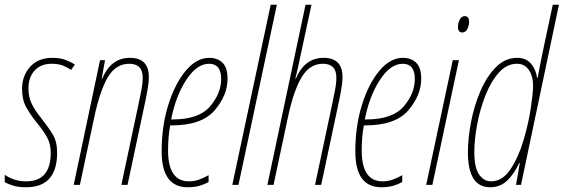

<svg xmlns="http://www.w3.org/2000/svg" viewBox="-36 -780 2378 810"><path d="M74 10Q205 10 205 -136Q205 -182 187 -212Q169 -242 136 -284Q110 -316 97 -344Q84 -372 84 -407Q84 -454 110 -482.5Q136 -511 182 -511Q212 -511 231.5 -502.5Q251 -494 264 -485L280 -508Q264 -518 241 -527Q218 -536 184 -536Q125 -536 91 -498Q57 -460 57 -405Q57 -359 75 -327Q93 -295 118 -264Q149 -226 163.5 -199Q178 -172 178 -135Q178 -15 74 -15Q45 -15 21.5 -23.5Q-2 -32 -16 -43V-12Q-4 -4 19 3Q42 10 74 10Z M275 0H301L362 -287Q386 -399 419.5 -455Q453 -511 509 -511Q566 -511 566 -453Q566 -428 560 -398Q554 -368 548 -339L476 0H502L572 -329Q579 -360 585.5 -396Q592 -432 592 -455Q592 -536 512 -536Q432 -536 395 -448H393L407 -526H386Z M756 10Q785 10 806.5 3.5Q828 -3 844 -12V-41Q825 -30 804.5 -22.5Q784 -15 761 -15Q673 -15 673 -145Q673 -203 682 -251H688Q815 -251 869.5 -314.5Q924 -378 924 -448Q924 -495 902.5 -515.5Q881 -536 847 -536Q793 -536 747.5 -481.5Q702 -427 674 -337.5Q646 -248 646 -141Q646 10 756 10ZM686 -276Q705 -374 749.5 -442.5Q794 -511 846 -511Q897 -511 897 -447Q897 -386 850 -331Q803 -276 691 -276Z M944 0 1106 -760H1132L970 0Z M1092 0H1118L1179 -287Q1203 -399 1237 -455Q1271 -511 1326 -511Q1383 -511 1383 -453Q1383 -428 1377 -398Q1371 -368 1365 -339L1293 0H1319L1389 -329Q1396 -360 1402.5 -396Q1409 -432 1409 -455Q1409 -536 1329 -536Q1249 -536 1212 -448H1210Q1215 -467 1219 -485.5Q1223 -504 1227 -523L1278 -760H1253Z M1573 10Q1602 10 1623.5 3.5Q1645 -3 1661 -12V-41Q1642 -30 1621.5 -22.5Q1601 -15 1578 -15Q1490 -15 1490 -145Q1490 -203 1499 -251H1505Q1632 -251 1686.5 -314.5Q1741 -378 1741 -448Q1741 -495 1719.5 -515.5Q1698 -536 1664 -536Q1610 -536 1564.5 -481.5Q1519 -427 1491 -337.5Q1463 -248 1463 -141Q1463 10 1573 10ZM1503 -276Q1522 -374 1566.5 -442.5Q1611 -511 1663 -511Q1714 -511 1714 -447Q1714 -386 1667 -331Q1620 -276 1508 -276Z M1914 -643Q1929 -643 1936 -658.5Q1943 -674 1943 -687Q1943 -712 1925 -712Q1910 -712 1903 -696.5Q1896 -681 1896 -667Q1896 -643 1914 -643ZM1762 0H1788L1900 -526H1874Z M2036 -15Q2005 -15 1985 -44Q1965 -73 1965 -139Q1965 -191 1977 -255Q1989 -319 2012 -377.5Q2035 -436 2068.5 -473.5Q2102 -511 2145 -511Q2177 -511 2195 -485Q2213 -459 2213 -417Q2213 -390 2203.5 -325.5Q2194 -261 2173 -189.5Q2152 -118 2118 -66.5Q2084 -15 2036 -15ZM2032 10Q2074 10 2103.5 -18Q2133 -46 2155 -93H2157L2141 0H2162L2322 -760H2296L2253 -558Q2247 -531 2242 -503Q2237 -475 2232 -451H2230Q2225 -487 2204 -511.5Q2183 -536 2146 -536Q2095 -536 2056 -496.5Q2017 -457 1990.5 -395Q1964 -333 1951 -264Q1938 -195 1938 -137Q1938 10 2032 10Z"/></svg>

Font: Noto Sans Display Condensed Thin
Style: Italic
Weight: 250
Width: 3
Italic angle: -12°
Designer: Monotype Design Team
Foundry: Monotype Imaging Inc.
Version: Version 1.900